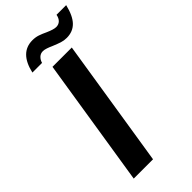

<svg xmlns="http://www.w3.org/2000/svg" viewBox="-286 -982 1041 1041"><g transform="rotate(-45 234.0 -462.0)"><path d="M179 -740H327L210 0H62ZM204 -919Q227 -919 246.5 -912.5Q266 -906 289 -895Q327 -878 346 -878Q365 -878 377.5 -890Q390 -902 394 -924H468Q452 -857 422 -826.5Q392 -796 345 -796Q324 -796 305.5 -802Q287 -808 258 -820Q243 -827 228 -832Q213 -837 202 -837Q184 -837 171.5 -825Q159 -813 154 -795H80Q108 -919 204 -919Z"/></g></svg>

Font: Exo
Style: Bold Italic
Weight: 700
Italic angle: -9°
Designer: Natanael Gama
Foundry: Natanael Gama
Version: Version 1.500; ttfautohint (v1.6)